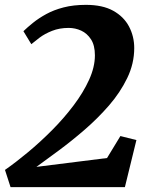

<svg xmlns="http://www.w3.org/2000/svg" viewBox="-22 -771 614 791"><path d="M21.5 0 -1.5 -71Q43 -102 93.2 -143.8Q143.5 -185.5 192.5 -234.8Q241.5 -284 281.2 -336.8Q321 -389.5 345 -442.2Q369 -495 369 -543Q369 -584 353 -608.8Q337 -633.5 312.5 -644.8Q288 -656 261 -656Q223 -656 192.8 -644Q162.5 -632 141.2 -616Q120 -600 107 -589L74.5 -642.5Q91 -658.5 114.2 -677.2Q137.5 -696 168.5 -713Q199.5 -730 240 -740.5Q280.5 -751 332 -751Q400.5 -751 444.2 -726.8Q488 -702.5 509.5 -661.8Q531 -621 531 -573Q531 -509 502.2 -449.5Q473.5 -390 426.8 -336.2Q380 -282.5 325.5 -235.5Q271 -188.5 219 -150.2Q167 -112 128 -83.5L419 -120L474 -210.5L540 -194L492.5 0Z"/></svg>

Font: Merriweather 24pt Black
Style: Italic
Weight: 900
Italic angle: -7.8°
Designer: Eben Sorkin
Foundry: Eben Sorkin
Version: Version 2.101